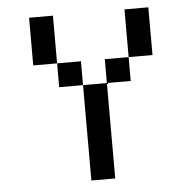

<svg xmlns="http://www.w3.org/2000/svg" viewBox="-51 -751 802 802"><g transform="rotate(-5 350.0 -350.0)"><path d="M200 -500V-700H100V-500ZM200 -400H300V-500H200ZM300 0H400V-400H300ZM400 -400H500V-500H400ZM500 -500H600V-700H500Z"/></g></svg>

Font: FT88
Style: Regular
Weight: 400
Designer: Ange Degheest & Mandy Elbé
Foundry: Velvetyne Type Foundry
Version: Version 1.000;FEAKit 1.0